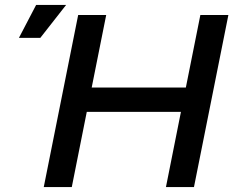

<svg xmlns="http://www.w3.org/2000/svg" viewBox="-20 -761 979 781"><path d="M716 -306H333L272 0H158L298 -700H412L353 -405H736L795 -700H909L769 0H655ZM57 -607 127 -741H249L144 -607Z"/></svg>

Font: Argentum Sans
Style: Italic
Weight: 400
Italic angle: -11.3099°
Designer: Julieta Ulanovsky, Owen Earl, Rasmus Andersson, Cristiano Sobral
Foundry: The Argentum Sans Project Authors
Version: Version 3.131; ttfautohint (v1.8.4.7-5d5b-dirty)